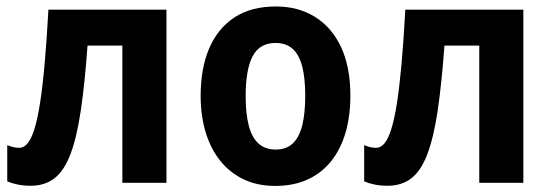

<svg xmlns="http://www.w3.org/2000/svg" viewBox="-20 -577 1739 606"><path d="M505.4 0H366.2V-433.1H256.3Q247.6 -313 235.1 -228.8Q222.7 -144.5 202.9 -91.8Q183.1 -39.1 152.6 -14.9Q122.1 9.3 76.7 9.3Q54.7 9.3 36.6 5.6Q18.6 2 2.9 -4.4V-119.1Q11.2 -115.2 21 -112.8Q30.8 -110.4 41 -110.4Q55.2 -110.4 66.9 -124.3Q78.6 -138.2 88.4 -168.9Q98.1 -199.7 106.2 -250.5Q114.3 -301.3 120.8 -374.5Q127.4 -447.8 132.8 -546.4H505.4Z M1085.9 -274.4Q1085.9 -211.9 1071 -159.9Q1056.2 -107.9 1026.4 -69.8Q996.6 -31.7 952.1 -11Q907.7 9.8 848.6 9.8Q793 9.8 749.5 -10.7Q706.1 -31.2 675.5 -69.1Q645 -106.9 629.2 -159.2Q613.3 -211.4 613.3 -274.4Q613.3 -361.3 640.4 -424.6Q667.5 -487.8 720.2 -522.2Q772.9 -556.6 851.1 -556.6Q920.9 -556.6 973.9 -523.9Q1026.9 -491.2 1056.4 -428.5Q1085.9 -365.7 1085.9 -274.4ZM755.4 -273.4Q755.4 -218.3 765.1 -180.7Q774.9 -143.1 795.9 -124Q816.9 -105 850.1 -105Q883.3 -105 903.8 -124Q924.3 -143.1 933.8 -180.9Q943.4 -218.8 943.4 -274.4Q943.4 -330.6 933.8 -367.4Q924.3 -404.3 903.6 -422.9Q882.8 -441.4 849.6 -441.4Q799.8 -441.4 777.6 -399.9Q755.4 -358.4 755.4 -273.4Z M1631.8 0H1492.7V-433.1H1382.8Q1374 -313 1361.6 -228.8Q1349.1 -144.5 1329.3 -91.8Q1309.6 -39.1 1279.1 -14.9Q1248.5 9.3 1203.1 9.3Q1181.2 9.3 1163.1 5.6Q1145 2 1129.4 -4.4V-119.1Q1137.7 -115.2 1147.5 -112.8Q1157.2 -110.4 1167.5 -110.4Q1181.6 -110.4 1193.4 -124.3Q1205.1 -138.2 1214.8 -168.9Q1224.6 -199.7 1232.7 -250.5Q1240.7 -301.3 1247.3 -374.5Q1253.9 -447.8 1259.3 -546.4H1631.8Z"/></svg>

Font: Open Sans SemiCondensed
Style: Bold
Weight: 700
Width: 4
Designer: Monotype Design Team
Foundry: Monotype Imaging Inc.
Version: Version 3.003